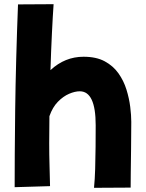

<svg xmlns="http://www.w3.org/2000/svg" viewBox="-20 -825 697 917"><path d="M50 69Q50 8 50.5 -87.5Q51 -183 52.5 -300Q54 -417 57.5 -546Q61 -675 66 -804L236 -805Q232 -748 228 -666Q224 -584 221 -490Q290 -554 379 -554Q440 -554 480.5 -532Q521 -510 546 -474.5Q571 -439 584 -397Q597 -355 602 -314.5Q607 -274 607 -243Q607 -177 606 -112Q605 -47 604.5 2Q604 51 604 71L429 72Q433 33 434.5 -18Q436 -69 436.5 -123.5Q437 -178 437 -227Q437 -389 361 -389Q338 -389 310 -377Q282 -365 256.5 -339Q231 -313 216 -270Q215 -204 215 -142Q215 -85 216.5 -35.5Q218 14 219 64Z"/></svg>

Font: Mochiy Pop P One
Style: Regular
Weight: 400
Designer: FONTDASU
Foundry: FONTDASU / Google Inc. / Adobe
Version: Version 2.000